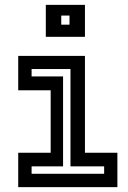

<svg xmlns="http://www.w3.org/2000/svg" viewBox="-20 -770 526 790"><path d="M168.5 -618.5V-750H329.5V-618.5ZM232 -668.5H266V-706H232ZM55 0V-141.5H188.5V-398.5H55V-540H329.5V-141.5H463V0ZM110 -55H408.5V-85.5H270V-486H110V-455.5H239.5V-85.5H110Z"/></svg>

Font: Tourney SemiBold
Style: Regular
Weight: 600
Version: Version 1.015